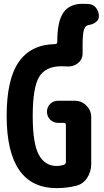

<svg xmlns="http://www.w3.org/2000/svg" viewBox="-20 -970 540 1000"><path d="M441.4 -949.2Q465.8 -947.3 480.5 -928.7Q495.1 -910.2 495.1 -884.8Q495.1 -867.2 479.5 -855Q463.9 -842.8 442.4 -839.8Q424.8 -837.9 417.5 -815.9Q410.2 -793.9 410.2 -735.4V-692.4Q410.2 -660.2 385.3 -640.6Q360.4 -621.1 327.1 -624Q318.4 -625 299.8 -625Q217.8 -625 184.1 -569.8Q150.4 -514.6 150.4 -365.2Q150.4 -222.7 182.1 -164.1Q213.9 -105.5 275.4 -105.5Q293.9 -105.5 311.5 -111.3Q322.3 -114.3 323.2 -126V-319.3Q323.2 -330.1 311.5 -330.1H282.2Q257.8 -330.1 241.2 -347.2Q224.6 -364.3 224.6 -388.2Q224.6 -412.1 241.2 -428.7Q257.8 -445.3 282.2 -445.3H370.1Q405.3 -445.3 430.2 -419.9Q455.1 -394.5 455.1 -360.4V-115.2Q455.1 -75.2 433.6 -43Q412.1 -10.7 375 -2Q327.1 9.8 275.4 9.8Q15.6 9.8 14.6 -365.2Q14.6 -557.6 78.1 -647.9Q141.6 -738.3 266.6 -740.2Q277.3 -740.2 278.3 -751V-754.9Q278.3 -858.4 310.1 -904.3Q341.8 -950.2 410.2 -950.2Q431.6 -950.2 441.4 -949.2Z"/></svg>

Font: Rounded-X Mgen+ 1m bold
Style: Bold
Weight: 700
Designer: [Source Han Sans]
Ryoko NISHIZUKA  (kana & ideographs); Paul D. Hunt (Latin, Greek & Cyrillic); Wenlong ZHANG  (bopomofo
Version: Version 1.059.20150602